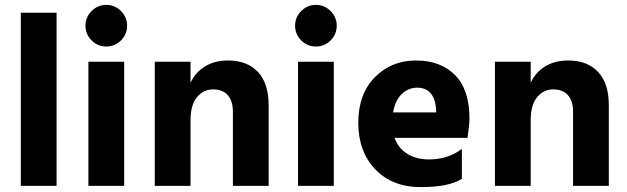

<svg xmlns="http://www.w3.org/2000/svg" viewBox="-20 -759 2561 784"><path d="M211 0H65V-707H211Z M474 -714Q499 -689 499 -654Q499 -619 474 -594Q449 -569 414 -569Q379 -569 354 -594Q329 -619 329 -654Q329 -689 354 -714Q379 -739 414 -739Q449 -739 474 -714ZM487 0H341V-507H487Z M1077 0H931V-302Q931 -347 910 -370.5Q889 -394 850 -394Q811 -394 784.5 -362.5Q758 -331 758 -268V0H612V-507H758V-421Q777 -463 816.5 -487.5Q856 -512 911 -512Q989 -512 1033 -465.5Q1077 -419 1077 -329Z M1330 -714Q1355 -689 1355 -654Q1355 -619 1330 -594Q1305 -569 1270 -569Q1235 -569 1210 -594Q1185 -619 1185 -654Q1185 -689 1210 -714Q1235 -739 1270 -739Q1305 -739 1330 -714ZM1343 0H1197V-507H1343Z M1683 -401Q1648 -401 1621 -375.5Q1594 -350 1585 -300H1761V-312Q1754 -401 1683 -401ZM1866 -29Q1814 5 1698 5Q1582 5 1512.5 -67.5Q1443 -140 1443 -257.5Q1443 -375 1510.5 -443.5Q1578 -512 1678.5 -512Q1779 -512 1838 -452.5Q1897 -393 1897 -275Q1897 -252 1889 -196H1591Q1606 -154 1643 -131Q1680 -108 1732 -108Q1809 -108 1866 -151Z M2466 0H2320V-302Q2320 -347 2299 -370.5Q2278 -394 2239 -394Q2200 -394 2173.5 -362.5Q2147 -331 2147 -268V0H2001V-507H2147V-421Q2166 -463 2205.5 -487.5Q2245 -512 2300 -512Q2378 -512 2422 -465.5Q2466 -419 2466 -329Z"/></svg>

Font: Hind Madurai
Style: Bold
Weight: 700
Designer: Jyotish Sonowal
Foundry: Indian Type Foundry
Version: Version 0.702;PS 1.0;hotconv 1.0.81;makeotf.lib2.5.63406